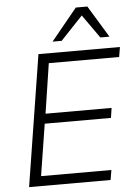

<svg xmlns="http://www.w3.org/2000/svg" viewBox="-61 -982 726 1028"><g transform="rotate(-5 301.5 -468.0)"><path d="M53 0 165 -705H603L594 -652H216L175 -384H530L522 -331H166L122 -53H500L491 0ZM246 -765 386 -936H448L552 -765H503L414 -891L295 -765Z"/></g></svg>

Font: Mulish Light
Style: Italic
Weight: 300
Italic angle: -9°
Designer: Vernon Adams
Foundry: Vernon Adams
Version: Version 3.603; ttfautohint (v1.8.3)